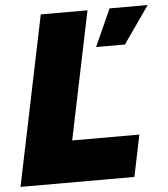

<svg xmlns="http://www.w3.org/2000/svg" viewBox="-52 -776 719 823"><g transform="rotate(-5 307.0 -364.5)"><path d="M154 -729H355L241 -179H530L493 0H3ZM450 -729H614L502 -569H378Z"/></g></svg>

Font: Mona Sans Black
Style: Italic
Weight: 900
Italic angle: -11.7°
Designer: Deni Anggara
Foundry: GitHub
Version: Version 2.000